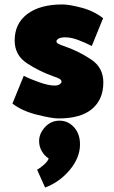

<svg xmlns="http://www.w3.org/2000/svg" viewBox="-20 -522 513 864"><path d="M234 -337Q234 -330 241.5 -325.5Q249 -321 275 -312Q335 -291 390 -254.5Q445 -218 445 -151Q445 -75 394.5 -32Q344 11 243 11Q213 11 145.5 -6Q78 -23 36 -56L87 -181Q116 -166 157.5 -151.5Q199 -137 225 -137Q241 -137 249 -143Q257 -149 257 -154Q257 -161 249 -166.5Q241 -172 219 -179Q159 -200 102.5 -236.5Q46 -273 46 -340Q46 -416 103 -459Q160 -502 261 -502Q291 -502 346.5 -487.5Q402 -473 444 -440L393 -315Q364 -330 332 -342Q300 -354 274 -354Q252 -354 243 -348Q234 -342 234 -337ZM248 21Q286 21 313 50.5Q340 80 340 128Q340 187 294.5 242Q249 297 183 322L147 242Q161 234 178 219Q195 204 199 191Q181 180 168.5 159Q156 138 156 113Q156 79 182.5 50Q209 21 248 21Z"/></svg>

Font: Palanquin Dark
Style: Bold
Weight: 700
Designer: Pria Ravichandran
Version: Version 1.000